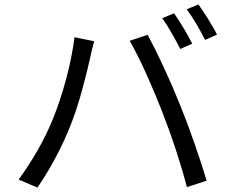

<svg xmlns="http://www.w3.org/2000/svg" viewBox="-20 -839 1040 866"><path d="M765 -779Q785 -751 808 -712.5Q831 -674 847 -642L793 -618Q777 -650 755 -688.5Q733 -727 712 -757ZM875 -819Q896 -790 920 -751Q944 -712 959 -683L905 -659Q888 -693 866 -730.5Q844 -768 822 -797ZM218 -301Q251 -381 278 -481.5Q305 -582 316 -671L405 -653Q405 -652 404 -650Q394 -615 387 -580Q376 -529 352 -439Q328 -349 296 -268Q237 -122 149 7L64 -29Q162 -164 218 -301ZM710 -339Q679 -419 639 -507.5Q599 -596 565 -655L646 -682Q677 -625 718 -537Q759 -449 792 -366Q824 -288 857.5 -191.5Q891 -95 912 -24L823 5Q779 -163 710 -339Z"/></svg>

Font: Noto Sans CJK KR Regular (TTF)
Style: Regular
Weight: 400
Designer: Ryoko NISHIZUKA 西塚涼子 (kana & ideographs); Paul D. Hunt (Latin, Greek & Cyrillic); Wenlong ZHANG 张文龙 (bopomofo); Sandoll 
Foundry: Adobe Systems Incorporated
Version: Version 1.004;PS 1.004;hotconv 1.0.82;makeotf.lib2.5.63406